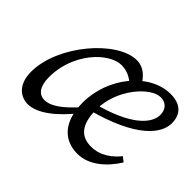

<svg xmlns="http://www.w3.org/2000/svg" viewBox="-107 -680 886 886"><g transform="rotate(45 336.5 -237.0)"><path d="M140 13C201 13 276 -46 340 -129L335 -163C263 -82 219 -55 181 -55C145 -55 121 -84 121 -145C121 -234 159 -312 207 -362C244 -400 286 -421 318 -421C353 -421 384 -408 412 -379L453 -414C429 -457 398 -487 353 -487C225 -487 45 -278 45 -104C45 -22 92 13 140 13ZM464 13C537 13 601 -42 643 -110L620 -128C593 -94 548 -55 485 -55C420 -55 381 -94 381 -194C381 -327 487 -444 552 -444C585 -444 608 -422 608 -385C608 -328 543 -255 356 -207L360 -169C607 -235 673 -330 673 -395C673 -454 638 -487 574 -487C435 -487 314 -334 314 -173C314 -45 377 13 464 13Z"/></g></svg>

Font: Source Serif Variable
Style: Italic
Weight: 389
Italic angle: -12°
Designer: Frank Grießhammer
Foundry: Adobe Systems Incorporated
Version: Version 3.001;hotconv 1.0.111;makeotfexe 2.5.65597